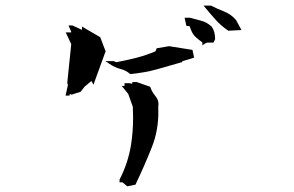

<svg xmlns="http://www.w3.org/2000/svg" viewBox="-20 -740 1040 679"><path d="M540 -343.3Q540 -277.3 517.1 -219.7Q491.2 -154.3 459 -86.9L430.2 -81.1L413.1 -95.2H402.8V-105Q433.1 -163.6 443.4 -228Q450.7 -274.4 450.7 -324.2Q450.7 -343.3 449.7 -362.3L433.6 -407.7L410.6 -436H420.4V-445.8H437L447.8 -443.8V-449.7H462.9H463.9L511.2 -433.1Q514.6 -422.9 518.1 -417Q523.4 -407.7 529.8 -399.9Q540.5 -387.2 540.5 -371.6Q540.5 -367.2 539.6 -362.8Q540 -353 540 -343.3ZM226.1 -406.7V-401.9H211.9L220.7 -441.9H218.3V-450.7L231.9 -584L212.4 -625.5H220.7H231.9V-627.9L222.2 -649.9H235.4H236.3L270 -634.3V-636.7V-646L334.5 -608.4L353.5 -558.6L310.5 -440.4L303.2 -453.6L279.3 -433.6L265.1 -415.5L231.9 -404.8V-408.7L231.4 -406.7ZM352.5 -523.9H381.8L391.1 -520Q428.2 -526.9 463.1 -535.9Q498 -544.9 529.8 -558.6L534.2 -569.3L578.1 -576.7L660.6 -563.5L666.5 -536.1L624.5 -523.4V-520.5Q576.7 -506.3 533.9 -494.6Q491.2 -482.9 440.9 -478L439 -479.5Q423.3 -492.2 405.8 -496.1Q386.2 -501 367.2 -514.2ZM650.4 -677.2H651.9Q672.4 -671.4 691.4 -666.7Q710.4 -662.1 728.5 -646Q740.7 -628.9 740.7 -602.5V-601.1L734.9 -589.4H714.8Q710 -589.4 704.1 -585.4L695.8 -579.6V-589.8Q692.9 -592.3 689.9 -594.5Q687 -596.7 684.1 -598.6Q674.3 -606.4 670.4 -610.4Q661.1 -619.6 655.3 -634.8L650.4 -647.5L639.2 -648.4L632.8 -677.2ZM699.7 -720.2H726.1Q748 -709 770.5 -700.2Q797.4 -689.9 814.9 -668.9L834 -633.8L787.6 -631.3Q762.2 -648.4 743.7 -668.9Q725.6 -689 699.7 -720.2Z"/></svg>

Font: Bakudai
Style: Medium
Weight: 500
Version: Version 1.48